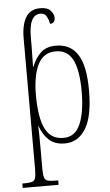

<svg xmlns="http://www.w3.org/2000/svg" viewBox="-65 -806 621 1087"><g transform="rotate(-5 246.0 -262.5)"><path d="M19 240V215H30Q58 215 73 211Q88 207 93 190.5Q98 174 98 140V-602Q98 -680 124 -722.5Q150 -765 206 -765Q247 -765 265 -745Q283 -725 283 -703Q283 -690 276 -681Q269 -672 254 -672Q250 -695 239.5 -714.5Q229 -734 204 -734Q139 -734 139 -604V-557Q139 -527 138 -497.5Q137 -468 137 -439H140Q157 -485 189 -515.5Q221 -546 276 -546Q358 -546 399.5 -482Q441 -418 441 -278Q441 -129 397.5 -59.5Q354 10 279 10Q224 10 190.5 -19.5Q157 -49 139 -100H137Q138 -86 138.5 -54Q139 -22 139 18V141Q139 175 144 191Q149 207 163.5 211Q178 215 206 215H223V240ZM275 -22Q340 -22 369.5 -89.5Q399 -157 399 -276Q399 -396 369 -455Q339 -514 272 -514Q202 -514 170.5 -450Q139 -386 139 -276Q139 -199 151.5 -141.5Q164 -84 193.5 -53Q223 -22 275 -22Z"/></g></svg>

Font: Noto Serif Condensed ExtraLight
Style: Regular
Weight: 200
Width: 3
Designer: Monotype Design Team
Foundry: Monotype Imaging Inc.
Version: Version 2.013; ttfautohint (v1.8.4.7-5d5b)